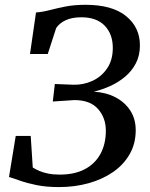

<svg xmlns="http://www.w3.org/2000/svg" viewBox="-20 -771 624 800"><path d="M225.5 8.5Q172.5 8.5 132.2 0.2Q92 -8 63.5 -18.2Q35 -28.5 17.5 -33.5L45.5 -204.5H108L116.5 -73Q128.5 -65.5 144 -58.8Q159.5 -52 180.5 -47.8Q201.5 -43.5 229 -43.5Q291 -43.5 333.8 -66.2Q376.5 -89 398.8 -130.2Q421 -171.5 421 -226Q421 -280.5 388.2 -317.2Q355.5 -354 290 -354L200 -348L208.5 -421L284 -418Q326.5 -416.5 364.5 -433.8Q402.5 -451 426.2 -485.8Q450 -520.5 450 -571.5Q450 -629 416.2 -664Q382.5 -699 319 -699Q279.5 -699 253.2 -686.5Q227 -674 214 -654L179 -546H105L130 -719Q157 -721 186.8 -728.8Q216.5 -736.5 253 -743.8Q289.5 -751 336.5 -751Q447.5 -751 505.2 -704Q563 -657 563 -582Q563 -539.5 546 -507Q529 -474.5 500.8 -451Q472.5 -427.5 438.5 -412.2Q404.5 -397 371 -389Q422.5 -386 461.8 -365.2Q501 -344.5 523.2 -309.8Q545.5 -275 545.5 -228.5Q545.5 -172.5 520.2 -128.5Q495 -84.5 450.8 -54Q406.5 -23.5 348.8 -7.5Q291 8.5 225.5 8.5Z"/></svg>

Font: Merriweather 24pt Medium
Style: Italic
Weight: 500
Italic angle: -7.8°
Version: Version 2.101